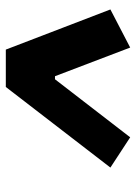

<svg xmlns="http://www.w3.org/2000/svg" viewBox="76 -881 468 660"><g transform="rotate(-90 310.0 -551.0)"><path d="M64 -405.5 168 -337.5 367.5 -596H378L476.5 -337.5L607.5 -405.5L469.5 -765H341Z"/></g></svg>

Font: Monaspace Neon ExtraBold
Style: Italic
Weight: 800
Italic angle: -11°
Designer: Riley Cran & the Lettermatic Team
Foundry: Lettermatic
Version: Version 1.200 (Monaspace Neon)